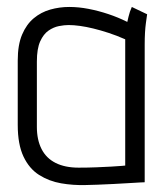

<svg xmlns="http://www.w3.org/2000/svg" viewBox="-20 -528 479 552"><path d="M403 -487 359 -508Q353 -495 349.5 -480Q346 -465 346 -465Q320 -478 291.5 -487.5Q263 -497 234.5 -502.5Q206 -508 179 -508Q151 -508 124.5 -500.5Q98 -493 77 -475.5Q56 -458 43.5 -428.5Q31 -399 31 -354V-169Q31 -113 47.5 -78Q64 -43 92.5 -25Q121 -7 155.5 -1Q190 5 226 4Q239 4 260.5 3Q282 2 305.5 1Q329 0 350 -1.5Q371 -3 384 -3.5Q397 -4 396 -4V-400Q396 -437 399.5 -462Q403 -487 403 -487ZM86 -163V-351Q86 -388 95.5 -409Q105 -430 119.5 -440Q134 -450 149.5 -453Q165 -456 177 -456Q192 -456 210 -453.5Q228 -451 248.5 -446Q269 -441 292 -433.5Q315 -426 340 -415V-52Q340 -52 329 -51Q318 -50 299.5 -49Q281 -48 257 -47Q233 -46 206 -46Q167 -46 140 -59.5Q113 -73 99.5 -99.5Q86 -126 86 -163Z"/></svg>

Font: Advent Pro
Style: Regular
Weight: 400
Designer: VivaRado, Andreas Kalpakidis
Foundry: VivaRado, Andreas Kalpakidis
Version: Version 3.000